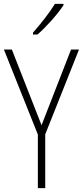

<svg xmlns="http://www.w3.org/2000/svg" viewBox="-20 -1062 427 989"><path d="M307 -1035V-1042H263C233 -994 193 -943 150 -894V-884H173C217 -922 276 -988 307 -1035ZM194 -417 41 -807H0L175 -369V-93H213V-370L387 -807H346Z"/></svg>

Font: Noto Sans Telugu UI Condensed ExtraLight
Style: Regular
Weight: 200
Width: 3
Designer: Jelle Bosma - Monotype Design Team
Foundry: Monotype Imaging Inc.
Version: Version 2.005